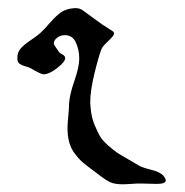

<svg xmlns="http://www.w3.org/2000/svg" viewBox="-20 -493 461 479"><path d="M142.6 -347.7Q142.6 -338.9 122.6 -323.2Q102.5 -307.6 88.9 -307.6Q82 -307.6 55.7 -323.2Q51.8 -325.2 43 -327.6Q34.2 -330.1 29.3 -333.5Q24.4 -336.9 23.4 -343.8V-349.6Q23.4 -362.3 31.2 -371.6Q39.1 -380.9 55.7 -392.1Q72.3 -403.3 80.1 -410.2Q87.9 -417 105 -436.5Q122.1 -456.1 134.8 -463.9Q147.5 -471.7 167 -472.7H168.9Q178.7 -472.7 186.5 -467.3Q194.3 -461.9 214.4 -446.8Q234.4 -431.6 259.8 -416Q264.6 -413.1 264.6 -409.2Q264.6 -404.3 250.5 -391.1Q236.3 -377.9 233.4 -371.1Q226.6 -354.5 215.8 -310.5Q205.1 -266.6 205.1 -237.3Q205.1 -234.4 205.6 -230Q206.1 -225.6 206.1 -223.6Q208 -201.2 215.3 -183.1Q222.7 -165 229 -153.8Q235.4 -142.6 250 -129.9Q264.6 -117.2 272 -112.3Q279.3 -107.4 299.8 -95.7Q320.3 -84 326.2 -80.1Q334 -75.2 359.4 -68.8Q384.8 -62.5 391.6 -48.8Q393.6 -44.9 393.6 -43Q393.6 -34.2 371.1 -34.2Q365.2 -34.2 351.1 -34.7Q336.9 -35.2 331.1 -35.2H323.2Q293.9 -33.2 287.1 -33.2Q265.6 -33.2 254.4 -38.6Q243.2 -43.9 220.7 -61.5Q216.8 -64.5 203.1 -74.7Q189.5 -85 182.6 -91.3Q175.8 -97.7 166.5 -109.9Q157.2 -122.1 152.8 -137.7Q148.4 -153.3 148.4 -173.8Q148.4 -183.6 150.4 -203.6Q152.3 -223.6 152.3 -233.4Q153.3 -255.9 165.5 -291Q177.7 -326.2 177.7 -346.7Q177.7 -368.2 169.4 -386.7Q161.1 -405.3 141.6 -405.3Q130.9 -405.3 122.6 -398.9Q114.3 -392.6 114.3 -384.8Q114.3 -380.9 127.9 -362.3Q129.9 -360.4 136.2 -356.9Q142.6 -353.5 142.6 -347.7Z"/></svg>

Font: Isabella
Style: Medium
Weight: 500
Designer: John Stracke
Version: Version 001.202